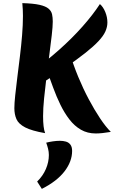

<svg xmlns="http://www.w3.org/2000/svg" viewBox="-20 -822 735 1230"><path d="M197 -255 187 -365Q278 -431 360 -504Q442 -577 508.5 -652Q575 -727 620 -796Q641 -778 654.5 -745Q668 -712 668 -678Q668 -650 655.5 -621.5Q643 -593 612 -559.5Q581 -526 527.5 -483.5Q474 -441 392.5 -385Q311 -329 197 -255ZM269 31Q183 16 141 -6Q99 -28 85.5 -58.5Q72 -89 72 -129Q72 -160 77.5 -211.5Q83 -263 91 -327Q99 -391 107.5 -460Q116 -529 121.5 -596Q127 -663 127 -720Q127 -739 126 -760Q125 -781 123 -802Q194 -800 233.5 -791Q273 -782 291 -766.5Q309 -751 313.5 -730.5Q318 -710 318 -684Q318 -652 311.5 -596Q305 -540 296 -471Q287 -402 278 -330Q269 -258 262.5 -192.5Q256 -127 256 -78Q256 -3 269 31ZM594 33Q540 33 498.5 9Q457 -15 425 -56.5Q393 -98 367.5 -150Q342 -202 321 -259.5Q300 -317 280 -372L427 -482Q450 -405 481.5 -329Q513 -253 549 -185.5Q585 -118 621 -64Q657 -10 690 23Q661 28 636.5 30.5Q612 33 594 33ZM276 92Q295 87 319 83.5Q343 80 364 80Q384 80 402 85Q420 90 431 104.5Q442 119 442 145Q442 212 393.5 275.5Q345 339 248 388L218 341Q255 305 274 260.5Q293 216 293 171Q293 151 288 131Q283 111 276 92Z"/></svg>

Font: Merienda Black
Style: Regular
Weight: 900
Designer: Eduardo Rodriguez Tunni
Foundry: Eduardo Rodriguez Tunni
Version: Version 2.001